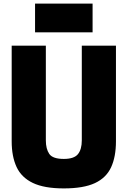

<svg xmlns="http://www.w3.org/2000/svg" viewBox="-20 -1034 710 1068"><path d="M495 -854H175V-1014H495ZM335 14Q226 14 162.5 -16.5Q99 -47 72 -105.5Q45 -164 45 -248V-780H235V-253Q235 -206 254 -178Q273 -150 335 -150Q392 -150 413.5 -176.5Q435 -203 435 -253V-780H625V-248Q625 -162 598 -103.5Q571 -45 508 -15.5Q445 14 335 14Z"/></svg>

Font: Tanohe Sans ExtraBold
Style: Regular
Weight: 800
Designer: Village Type and Design LLC & Cristiano Sobral
Foundry: Cooper Hewitt Smithsonian Design Museum
Version: Version 1.00;September 29, 2021;FontCreator 13.0.0.2655 64-b